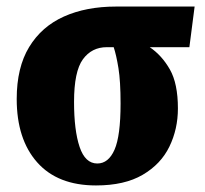

<svg xmlns="http://www.w3.org/2000/svg" viewBox="-20 -556 625 586"><path d="M273 10Q156 10 93.5 -60.5Q31 -131 31 -254Q31 -350 69 -412.5Q107 -475 175 -505.5Q243 -536 334 -536H574L558 -412H437Q474 -387 498.5 -344Q523 -301 523 -225Q523 -162 497 -108.5Q471 -55 415.5 -22.5Q360 10 273 10ZM277 -57Q311 -57 329.5 -99Q348 -141 348 -240Q348 -308 341.5 -348Q335 -388 327 -412H306Q260 -412 233 -375Q206 -338 206 -245Q206 -158 223 -107.5Q240 -57 277 -57Z"/></svg>

Font: Noto Serif Condensed Black
Style: Regular
Weight: 900
Width: 3
Designer: Monotype Design Team
Foundry: Monotype Imaging Inc.
Version: Version 2.015; ttfautohint (v1.8.4.7-5d5b)